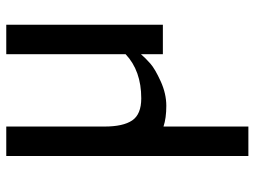

<svg xmlns="http://www.w3.org/2000/svg" viewBox="-120 -420 813 613"><g transform="rotate(-90 286.5 -113.5)"><path d="M514 0H420V-70Q407 -55 390 -40Q373 -25 333.5 -7Q294 11 255 11Q216 11 189 2V273H95V-500H189V-186Q189 -127 208.5 -98Q228 -69 279 -69Q367 -69 420 -119V-500H514Z"/></g></svg>

Font: Belgrano
Style: Regular
Weight: 400
Designer: Daniel Hernandez
Foundry: Daniel Hernndez
Version: Version 1.003